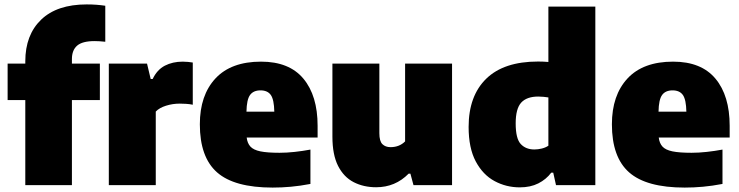

<svg xmlns="http://www.w3.org/2000/svg" viewBox="-20 -838 3344 869"><path d="M94.5 0V-385H14.5V-550H94.5V-560.5Q94.5 -680 166.2 -749Q238 -818 372.5 -818Q396 -818 416 -816.5Q436 -815 456.5 -812V-649Q429.5 -652 408 -652Q353 -652 329.2 -631.5Q305.5 -611 305.5 -570.5V-550H432V-385H305.5V0Z M472.5 0V-550H645.5L662 -480.5H671Q691 -522.5 726.2 -540.8Q761.5 -559 807 -559Q819 -559 831.2 -557.8Q843.5 -556.5 852.5 -555V-364Q838.5 -367 822.5 -368Q806.5 -369 793.5 -369Q761.5 -369 731.2 -359.5Q701 -350 685 -333V0Z M1214 11Q1040.5 11 962.5 -57.8Q884.5 -126.5 884.5 -275.5Q884.5 -407 955.2 -483Q1026 -559 1161.5 -559Q1289 -559 1353.2 -482Q1417.5 -405 1417.5 -268.5V-215.5H1096.5Q1099.5 -190 1113.2 -174.8Q1127 -159.5 1158.2 -153Q1189.5 -146.5 1245 -146.5Q1277.5 -146.5 1314 -150.5Q1350.5 -154.5 1385 -161V-5.5Q1338 3.5 1296.5 7.2Q1255 11 1214 11ZM1159 -429Q1127 -429 1111.8 -408.2Q1096.5 -387.5 1095.5 -332.5H1221.5Q1220.5 -387 1205.8 -408Q1191 -429 1159 -429Z M1682.5 9.5Q1625.5 9.5 1580.8 -13.5Q1536 -36.5 1510.2 -87Q1484.5 -137.5 1484.5 -219.5V-550H1697V-235Q1697 -199 1710.8 -185.5Q1724.5 -172 1747.5 -172Q1787.5 -172 1813.5 -198V-550H2026V0H1851.5L1837.5 -52H1829.5Q1769 9.5 1682.5 9.5Z M2332.5 10Q2271 10 2218.2 -18.5Q2165.5 -47 2133.2 -107.5Q2101 -168 2101 -263.5Q2101 -404 2180.8 -481.8Q2260.5 -559.5 2415.5 -559.5Q2428 -559.5 2439.8 -559Q2451.5 -558.5 2462 -557.5V-808H2674.5V0H2496.5L2484 -56.5H2475Q2452 -26 2416.5 -8Q2381 10 2332.5 10ZM2398.5 -161.5Q2415.5 -161.5 2432.5 -165.8Q2449.5 -170 2462 -178.5V-397Q2452.5 -398.5 2440 -399.8Q2427.5 -401 2416 -401Q2364.5 -401 2339.2 -373.8Q2314 -346.5 2314 -279.5Q2314 -210.5 2337 -186Q2360 -161.5 2398.5 -161.5Z M3079 11Q2905.5 11 2827.5 -57.8Q2749.5 -126.5 2749.5 -275.5Q2749.5 -407 2820.2 -483Q2891 -559 3026.5 -559Q3154 -559 3218.2 -482Q3282.5 -405 3282.5 -268.5V-215.5H2961.5Q2964.5 -190 2978.2 -174.8Q2992 -159.5 3023.2 -153Q3054.5 -146.5 3110 -146.5Q3142.5 -146.5 3179 -150.5Q3215.5 -154.5 3250 -161V-5.5Q3203 3.5 3161.5 7.2Q3120 11 3079 11ZM3024 -429Q2992 -429 2976.8 -408.2Q2961.5 -387.5 2960.5 -332.5H3086.5Q3085.5 -387 3070.8 -408Q3056 -429 3024 -429Z"/></svg>

Font: Encode Sans Black
Style: Regular
Weight: 900
Designer: Multiple Designers
Foundry: Impallari Type
Version: Version 3.002; ttfautohint (v1.8.3) -l 8 -r 50 -G 200 -x 14 